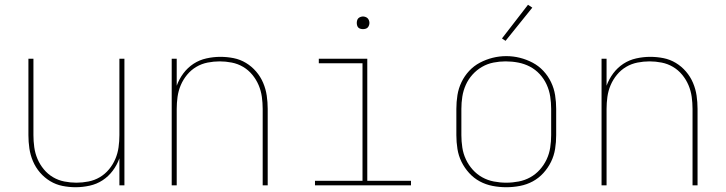

<svg xmlns="http://www.w3.org/2000/svg" viewBox="-20 -776 3040 804"><path d="M297 8Q269 8 241.5 2.5Q214 -3 190 -17.5Q166 -32 147.5 -53.5Q129 -75 118 -101Q107 -127 103 -154.5Q99 -182 99 -210V-530H120V-210Q120 -185 123.5 -159.5Q127 -134 137 -110.5Q147 -87 163.5 -67Q180 -47 202 -34Q224 -21 249.5 -16Q275 -11 300 -11Q325 -11 350.5 -16Q376 -21 398 -34Q420 -47 436.5 -67Q453 -87 463 -110.5Q473 -134 476.5 -159.5Q480 -185 480 -210V-530H501V0H480V-113Q470 -85 452 -61Q434 -37 409.5 -21Q385 -5 355.5 1.5Q326 8 297 8Z M699 0V-530H720V-417Q730 -445 748 -469Q766 -493 790.5 -509Q815 -525 844.5 -531.5Q874 -538 903 -538Q931 -538 958.5 -532.5Q986 -527 1010 -512.5Q1034 -498 1052.5 -476.5Q1071 -455 1082 -429Q1093 -403 1097 -375.5Q1101 -348 1101 -320V0H1080V-320Q1080 -345 1076.5 -370.5Q1073 -396 1063 -419.5Q1053 -443 1036.5 -463Q1020 -483 998 -496Q976 -509 950.5 -514Q925 -519 900 -519Q875 -519 849.5 -514Q824 -509 802 -496Q780 -483 763.5 -463Q747 -443 737 -419.5Q727 -396 723.5 -370.5Q720 -345 720 -320V0Z M1299 0V-19H1498V-511H1315V-530H1518V-19H1701V0ZM1500 -654Q1495 -654 1489.5 -655.5Q1484 -657 1480.5 -660.5Q1477 -664 1475.5 -669.5Q1474 -675 1474 -680Q1474 -685 1475.5 -690.5Q1477 -696 1480.5 -699.5Q1484 -703 1489.5 -705Q1495 -707 1500 -707Q1505 -707 1510.5 -705Q1516 -703 1519.5 -699.5Q1523 -696 1525 -690.5Q1527 -685 1527 -680Q1527 -675 1525 -669.5Q1523 -664 1519.5 -660.5Q1516 -657 1510.5 -655.5Q1505 -654 1500 -654Z M2100 8Q2071 8 2042.5 2.5Q2014 -3 1989 -16.5Q1964 -30 1944.5 -51.5Q1925 -73 1912.5 -98.5Q1900 -124 1895.5 -152.5Q1891 -181 1891 -210V-320Q1891 -349 1895.5 -377.5Q1900 -406 1912.5 -432Q1925 -458 1944.5 -479Q1964 -500 1989.5 -513.5Q2015 -527 2043 -534Q2071 -541 2100 -541Q2129 -541 2157 -534Q2185 -527 2210.5 -513.5Q2236 -500 2255.5 -479Q2275 -458 2287.5 -432Q2300 -406 2304.5 -377.5Q2309 -349 2309 -320V-210Q2309 -181 2304.5 -152.5Q2300 -124 2287.5 -98.5Q2275 -73 2255.5 -51.5Q2236 -30 2211 -16.5Q2186 -3 2157.5 2.5Q2129 8 2100 8ZM2100 -11Q2126 -11 2152 -16Q2178 -21 2200.5 -33.5Q2223 -46 2240.5 -65.5Q2258 -85 2269 -108.5Q2280 -132 2284 -158Q2288 -184 2288 -210V-320Q2288 -346 2284 -372Q2280 -398 2269 -422Q2258 -446 2240 -465.5Q2222 -485 2199 -497Q2176 -509 2150 -514Q2124 -519 2097 -519Q2072 -519 2046.5 -514Q2021 -509 1998.5 -496Q1976 -483 1958.5 -463.5Q1941 -444 1930.5 -420.5Q1920 -397 1916 -371.5Q1912 -346 1912 -320V-210Q1912 -184 1916 -158Q1920 -132 1931 -108.5Q1942 -85 1959.5 -65.5Q1977 -46 1999.5 -33.5Q2022 -21 2048 -16Q2074 -11 2100 -11ZM2097 -605 2082 -615 2191 -756 2209 -744Z M2499 0V-530H2520V-417Q2530 -445 2548 -469Q2566 -493 2590.5 -509Q2615 -525 2644.5 -531.5Q2674 -538 2703 -538Q2731 -538 2758.5 -532.5Q2786 -527 2810 -512.5Q2834 -498 2852.5 -476.5Q2871 -455 2882 -429Q2893 -403 2897 -375.5Q2901 -348 2901 -320V0H2880V-320Q2880 -345 2876.5 -370.5Q2873 -396 2863 -419.5Q2853 -443 2836.5 -463Q2820 -483 2798 -496Q2776 -509 2750.5 -514Q2725 -519 2700 -519Q2675 -519 2649.5 -514Q2624 -509 2602 -496Q2580 -483 2563.5 -463Q2547 -443 2537 -419.5Q2527 -396 2523.5 -370.5Q2520 -345 2520 -320V0Z"/></svg>

Font: Iosevka Curly Thin Extended
Style: Regular
Weight: 100
Width: 7
Monospace: yes
Designer: Belleve Invis
Foundry: Belleve Invis
Version: Version 11.1.0; ttfautohint (v1.8.3)